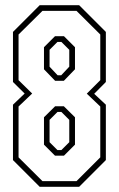

<svg xmlns="http://www.w3.org/2000/svg" viewBox="-20 -720 458 740"><path d="M133 0 30 -103V-316.5L75 -359.5L30 -404V-597L133 -700H285L388 -597V-404L343 -358.5L388 -316.5V-103L285 0ZM143.5 -22H275L366.5 -113.5V-309.5L314.5 -359L366.5 -411V-587L275 -678H143.5L51.5 -587V-411L104 -359.5L51.5 -309.5V-113.5ZM192.5 -408.5 149.5 -453V-538L192 -580.5H226.5L269 -538V-453L226 -408.5ZM202 -430H216L247 -463V-528L216.5 -558.5H201.5L171 -528V-463ZM192 -120 149.5 -162.5V-268L192.5 -310.5H226L269 -268V-162.5L226.5 -120ZM201.5 -141.5H216.5L247 -172V-258L216.5 -288.5H201.5L171 -258V-172Z"/></svg>

Font: Tourney Condensed ExtraLight
Style: Regular
Weight: 200
Width: 3
Designer: Tyler Finck
Foundry: Etcetera Type Co
Version: Version 1.010; ttfautohint (v1.8.3)